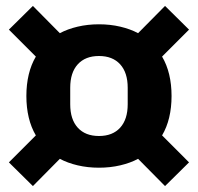

<svg xmlns="http://www.w3.org/2000/svg" viewBox="-20 -673 668 648"><path d="M314 -107Q276 -107 242 -115Q208 -123 182 -137L91 -45L10 -125L101 -216Q85 -243 77 -276.5Q69 -310 69 -349Q69 -388 77 -421.5Q85 -455 101 -482L10 -573L91 -653L182 -561Q208 -575 242 -583Q276 -591 314 -591Q352 -591 386 -583Q420 -575 446 -561L537 -653L618 -573L527 -482Q543 -455 551 -421.5Q559 -388 559 -349Q559 -310 551 -276.5Q543 -243 527 -216L618 -125L537 -45L446 -137Q420 -123 386 -115Q352 -107 314 -107ZM314 -214Q360 -214 385.5 -242Q411 -270 411 -321V-377Q411 -428 385.5 -456Q360 -484 314 -484Q268 -484 242.5 -456Q217 -428 217 -377V-321Q217 -270 242.5 -242Q268 -214 314 -214Z"/></svg>

Font: IBM Plex Sans
Style: Bold
Weight: 700
Designer: Mike Abbink, Paul van der Laan, Pieter van Rosmalen
Foundry: Bold Monday
Version: Version 3.201